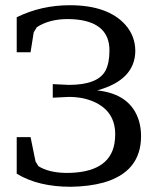

<svg xmlns="http://www.w3.org/2000/svg" viewBox="-20 -703 606 735"><path d="M44 -38V-178H97L116 -85L127 -67Q166 -42 234 -41Q398 -41 418 -153Q421 -170 421 -189Q421 -278 338 -314Q297 -332 243 -332L182 -329V-381L243 -378Q355 -378 384 -433Q399 -462 399 -510Q399 -614 276 -628Q258 -630 239 -630Q169 -630 121 -599L109 -579L97 -503H44V-637Q138 -683 247 -683Q393 -683 460 -608Q498 -565 498 -507Q496 -396 352 -357Q481 -343 512 -240Q520 -213 520 -182Q520 -45 376 -4Q321 11 251 12Q126 12 44 -38Z"/></svg>

Font: Khartiya
Style: Regular
Weight: 500
Version: Version 1.0.1